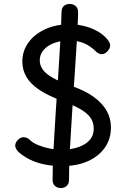

<svg xmlns="http://www.w3.org/2000/svg" viewBox="-20 -882 644 971"><path d="M523 -683Q537 -666 537 -654Q537 -642 530.5 -631.5Q524 -621 514.5 -614.5Q505 -608 495 -608Q488 -608 480 -611.5Q472 -615 466 -621Q438 -649 405.5 -663Q373 -677 329 -677Q286 -677 252.5 -664Q219 -651 200 -628.5Q181 -606 181 -577Q181 -552 196 -530.5Q211 -509 246 -489Q281 -469 340 -448Q408 -425 452.5 -393Q497 -361 519 -322.5Q541 -284 541 -238Q541 -179 510 -135Q479 -91 423.5 -66.5Q368 -42 293 -42Q245 -42 204.5 -50.5Q164 -59 131.5 -75Q99 -91 74 -113Q67 -120 62 -128.5Q57 -137 57 -145Q57 -156 63 -165.5Q69 -175 78.5 -181.5Q88 -188 99 -188Q110 -188 118.5 -183.5Q127 -179 138 -168Q151 -157 176 -147Q201 -137 231 -131Q261 -125 289 -125Q363 -125 408.5 -153Q454 -181 454 -231Q454 -261 439 -284.5Q424 -308 387.5 -329.5Q351 -351 286 -375Q222 -399 179 -427.5Q136 -456 114.5 -491.5Q93 -527 93 -571Q93 -624 123.5 -666.5Q154 -709 208 -734Q262 -759 331 -759Q371 -759 407 -750Q443 -741 473 -724Q503 -707 523 -683ZM291 -819Q291 -834 296.5 -843.5Q302 -853 311.5 -857.5Q321 -862 332 -862Q350 -862 362.5 -851.5Q375 -841 375 -819Q374 -763 369 -680.5Q364 -598 357.5 -502.5Q351 -407 344.5 -310Q338 -213 333.5 -125.5Q329 -38 329 27Q329 48 317 58.5Q305 69 288 69Q270 69 258 58.5Q246 48 246 27Q246 -38 250.5 -125.5Q255 -213 261.5 -310Q268 -407 274.5 -502.5Q281 -598 285.5 -680.5Q290 -763 291 -819Z"/></svg>

Font: Playpen Sans Thai
Style: Regular
Weight: 400
Designer: Sirin Gunkloy, Laura Meseguer, Veronika Burian, José Scaglione
Foundry: TypeTogether
Version: Version 2.000